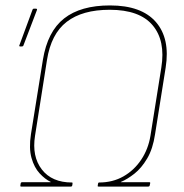

<svg xmlns="http://www.w3.org/2000/svg" viewBox="-20 -687 676 707"><path d="M58 0Q54 0 55 -4L56 -11Q57 -16 61 -16H166L167 -17Q146 -27 126 -48.5Q106 -70 96 -105.5Q86 -141 94 -193L138 -467Q155 -571 216 -619Q277 -667 385 -667Q501 -667 554 -606Q607 -545 590 -438L551 -193Q543 -139 522 -103.5Q501 -68 475 -47.5Q449 -27 425 -17V-16H530Q534 -16 533 -12L531 -3Q530 0 526 0H343Q342 0 340.5 -0.5Q339 -1 340 -4L341 -11Q342 -15 345 -15Q395 -15 434.5 -37.5Q474 -60 500 -99Q526 -138 534 -187L574 -438Q590 -537 542 -594Q494 -651 384 -651Q283 -651 225.5 -606.5Q168 -562 153 -466L109 -187Q97 -111 134 -63Q171 -15 245 -15Q248 -15 247 -10L246 -4Q245 0 241 0ZM54 -516Q49 -516 52 -522L100 -652Q101 -654 102 -654.5Q103 -655 105 -655H113Q115 -655 116 -653.5Q117 -652 116 -650L66 -519Q65 -517 63.5 -516.5Q62 -516 60 -516Z"/></svg>

Font: Sofia Sans Hairline
Style: Italic
Weight: 1
Italic angle: -9°
Designer: Botio Nikoltchev, Ani Petrova
Foundry: lettersoup
Version: Version 4.102